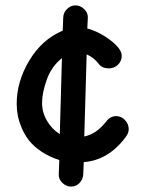

<svg xmlns="http://www.w3.org/2000/svg" viewBox="-20 -687 532 713"><path d="M244.1 5.9Q225.6 5.9 211.4 -8.1Q197.3 -22 198.2 -40L200.2 -92.8Q163.1 -104.5 134 -124Q105 -143.6 88.1 -165Q71.3 -186.5 60.5 -212.2Q49.8 -237.8 45.9 -259.3Q42 -280.8 42 -301.8Q42 -384.3 88.9 -462.4Q135.7 -540.5 212.9 -573.2L214.8 -622.1Q215.3 -640.6 229.2 -653.8Q243.2 -667 259.8 -667Q278.8 -667 293 -652.8Q307.1 -638.7 306.2 -621.1L304.2 -581.1Q347.7 -569.8 389.9 -537.6Q432.1 -505.4 432.1 -480Q432.1 -460.4 418.2 -446.8Q404.3 -433.1 384.8 -433.1Q358.9 -433.1 347.2 -449.2Q327.6 -474.6 301.8 -484.9L293 -180.2Q336.4 -189 371.1 -231.9Q371.6 -232.4 374.5 -235.8Q377.4 -239.3 378.9 -241.2Q380.4 -243.2 384.3 -246.3Q388.2 -249.5 391.6 -251.2Q395 -252.9 400.1 -254.4Q405.3 -255.9 411.1 -255.9Q430.2 -255.9 444.1 -241.2Q458 -226.6 458 -207Q458 -192.9 446.8 -178.2Q382.8 -91.8 291 -85L289.1 -39.1Q288.1 -20.5 275.1 -7.3Q262.2 5.9 244.1 5.9ZM202.1 -189 210 -471.2Q170.9 -439.9 153.6 -391.1Q136.2 -342.3 136.2 -304.2Q136.2 -270 154.5 -238.5Q172.9 -207 202.1 -189Z"/></svg>

Font: Comic Neue
Style: Bold
Weight: 700
Designer: Craig Rozynski
Foundry: Craig Rozynski
Version: Version 2.003;hotconv 1.0.109;makeotfexe 2.5.65596